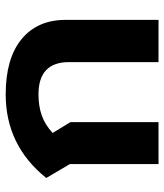

<svg xmlns="http://www.w3.org/2000/svg" viewBox="30 -620 590 691"><g transform="rotate(-90 325.5 -275.0)"><path d="M80 -319 30 -404Q147 -550 331 -550Q460 -550 529.5 -493Q599 -436 599 -334V0H447V-322Q447 -432 331 -432Q288 -432 254.5 -420Q221 -408 192 -381L231 -317V0H80Z"/></g></svg>

Font: Prompt SemiBold
Style: Regular
Weight: 600
Designer: Katatrad Team
Foundry: CadsonDemak
Version: Version 1.000